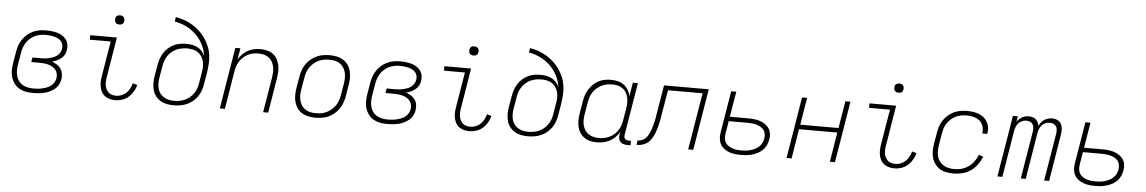

<svg xmlns="http://www.w3.org/2000/svg" viewBox="-36 -1174 9672 1620"><g transform="rotate(5 4800.0 -363.5)"><path d="M256 8Q225 8 195.5 2.5Q166 -3 141 -17.5Q116 -32 98.5 -55Q81 -78 72 -105.5Q63 -133 63 -164Q63 -195 68 -226L85 -326Q89 -353 98.5 -380Q108 -407 124 -431Q140 -455 162.5 -474.5Q185 -494 212 -506.5Q239 -519 266.5 -523.5Q294 -528 321 -528Q345 -528 369 -525.5Q393 -523 416 -516.5Q439 -510 458.5 -498Q478 -486 492 -468Q506 -450 510.5 -426.5Q515 -403 511 -379Q508 -359 498 -339.5Q488 -320 470.5 -306.5Q453 -293 433.5 -284Q414 -275 394 -270Q416 -262 436 -249.5Q456 -237 469 -218.5Q482 -200 486 -176Q490 -152 486 -128Q482 -104 470.5 -82Q459 -60 439 -44Q419 -28 396.5 -17.5Q374 -7 350.5 -1.5Q327 4 303 6Q279 8 256 8ZM257 -30Q276 -30 294.5 -31.5Q313 -33 332 -37.5Q351 -42 369.5 -49Q388 -56 404 -68Q420 -80 430.5 -97.5Q441 -115 444 -134Q447 -154 442.5 -173Q438 -192 426.5 -206Q415 -220 398 -229Q381 -238 363 -243Q345 -248 325 -249.5Q305 -251 285 -251H220L227 -290H292Q309 -290 326.5 -291Q344 -292 362 -296Q380 -300 397.5 -306Q415 -312 430.5 -323Q446 -334 456 -350Q466 -366 469 -384Q472 -402 468 -419.5Q464 -437 452.5 -449.5Q441 -462 425.5 -470Q410 -478 392.5 -482Q375 -486 357.5 -488Q340 -490 321 -490Q299 -490 275.5 -485.5Q252 -481 230.5 -471Q209 -461 190 -444Q171 -427 158.5 -407Q146 -387 138 -364.5Q130 -342 127 -319L110 -219Q106 -195 106 -170.5Q106 -146 112 -123.5Q118 -101 131.5 -82.5Q145 -64 164.5 -52Q184 -40 208 -35Q232 -30 257 -30Z M954 8Q931 8 908.5 2.5Q886 -3 868 -15.5Q850 -28 839 -47Q828 -66 823 -88Q818 -110 818.5 -133.5Q819 -157 823 -181L873 -482H696V-520H922L865 -174Q862 -157 861.5 -139.5Q861 -122 864 -105.5Q867 -89 875 -74.5Q883 -60 895 -49.5Q907 -39 924 -34.5Q941 -30 958 -30Q981 -30 1003.5 -39Q1026 -48 1043.5 -64.5Q1061 -81 1072 -102.5Q1083 -124 1090 -147L1128 -136Q1121 -108 1105 -80.5Q1089 -53 1066 -32.5Q1043 -12 1013 -2Q983 8 954 8ZM933 -631Q923 -631 914.5 -634Q906 -637 900.5 -644Q895 -651 894 -660.5Q893 -670 894 -680Q895 -686 898 -692Q901 -698 907 -702Q913 -706 919.5 -707.5Q926 -709 932 -709Q942 -709 950.5 -706Q959 -703 964.5 -696Q970 -689 971.5 -679.5Q973 -670 971 -660Q970 -654 967 -648Q964 -642 958.5 -638Q953 -634 946 -632.5Q939 -631 933 -631Z M1449 8Q1419 8 1390 2.5Q1361 -3 1337 -17.5Q1313 -32 1295.5 -54.5Q1278 -77 1270.5 -104.5Q1263 -132 1262.5 -162Q1262 -192 1267 -222L1284 -320Q1288 -346 1297 -372Q1306 -398 1321 -422Q1336 -446 1357.5 -465Q1379 -484 1404 -496.5Q1429 -509 1456 -513.5Q1483 -518 1509 -518Q1535 -518 1560 -513.5Q1585 -509 1606.5 -497.5Q1628 -486 1644 -468Q1660 -450 1669 -427Q1662 -480 1638.5 -525.5Q1615 -571 1578.5 -606.5Q1542 -642 1496 -665Q1450 -688 1397 -697L1402 -735Q1441 -729 1477 -716Q1513 -703 1545 -683.5Q1577 -664 1604 -639Q1631 -614 1652.5 -584Q1674 -554 1689 -519Q1704 -484 1710 -446.5Q1716 -409 1713.5 -369Q1711 -329 1705 -289L1688 -190Q1684 -163 1674.5 -136.5Q1665 -110 1648.5 -86Q1632 -62 1608.5 -43Q1585 -24 1558.5 -12.5Q1532 -1 1504 3.5Q1476 8 1449 8ZM1450 -30Q1472 -30 1495 -34Q1518 -38 1540 -48Q1562 -58 1581 -74Q1600 -90 1613.5 -110Q1627 -130 1635 -152Q1643 -174 1646 -197L1662 -291Q1666 -315 1666.5 -339Q1667 -363 1661 -385.5Q1655 -408 1642.5 -426.5Q1630 -445 1611.5 -457.5Q1593 -470 1569.5 -475Q1546 -480 1522 -480Q1500 -480 1477 -476Q1454 -472 1432 -462.5Q1410 -453 1391 -437Q1372 -421 1358.5 -401Q1345 -381 1337 -358.5Q1329 -336 1326 -314L1309 -215Q1305 -192 1305 -168Q1305 -144 1310.5 -122Q1316 -100 1329 -82Q1342 -64 1361 -52Q1380 -40 1403 -35Q1426 -30 1450 -30Z M1839 0 1925 -520H1968L1952 -424Q1966 -449 1986.5 -469.5Q2007 -490 2031.5 -503.5Q2056 -517 2083 -522.5Q2110 -528 2137 -528Q2166 -528 2193.5 -521.5Q2221 -515 2243 -499Q2265 -483 2278.5 -459.5Q2292 -436 2298 -408.5Q2304 -381 2303 -352Q2302 -323 2297 -294L2249 0H2206L2256 -301Q2259 -324 2260 -347.5Q2261 -371 2255.5 -393Q2250 -415 2239 -434Q2228 -453 2210 -466Q2192 -479 2170 -484.5Q2148 -490 2124 -490Q2102 -490 2080 -486Q2058 -482 2036.5 -471.5Q2015 -461 1997 -444.5Q1979 -428 1966 -408.5Q1953 -389 1946 -367Q1939 -345 1935 -323L1882 0Z M2649 8Q2618 8 2589 2Q2560 -4 2536 -18.5Q2512 -33 2495.5 -56Q2479 -79 2471 -107Q2463 -135 2463 -165Q2463 -195 2468 -226L2485 -326Q2489 -353 2498.5 -380Q2508 -407 2524.5 -431.5Q2541 -456 2564.5 -475.5Q2588 -495 2614.5 -507Q2641 -519 2669 -523.5Q2697 -528 2724 -528Q2755 -528 2784 -522Q2813 -516 2837 -501.5Q2861 -487 2878 -464Q2895 -441 2902.5 -413Q2910 -385 2910.5 -355Q2911 -325 2905 -294L2889 -194Q2884 -167 2874.5 -140Q2865 -113 2848.5 -88.5Q2832 -64 2809 -44.5Q2786 -25 2759.5 -13Q2733 -1 2704.5 3.5Q2676 8 2649 8ZM2650 -30Q2672 -30 2695.5 -34Q2719 -38 2740.5 -48.5Q2762 -59 2781.5 -75.5Q2801 -92 2814.5 -112.5Q2828 -133 2835.5 -155.5Q2843 -178 2847 -201L2864 -301Q2868 -325 2868 -349Q2868 -373 2862.5 -395Q2857 -417 2844.5 -436Q2832 -455 2813 -467.5Q2794 -480 2771.5 -485Q2749 -490 2724 -490Q2702 -490 2678.5 -486Q2655 -482 2633 -471.5Q2611 -461 2592 -444.5Q2573 -428 2559.5 -407.5Q2546 -387 2538 -364.5Q2530 -342 2527 -319L2510 -219Q2506 -195 2505.5 -171Q2505 -147 2511 -125Q2517 -103 2529 -84Q2541 -65 2560 -52.5Q2579 -40 2602 -35Q2625 -30 2650 -30Z M3256 8Q3225 8 3195.5 2.5Q3166 -3 3141 -17.5Q3116 -32 3098.5 -55Q3081 -78 3072 -105.5Q3063 -133 3063 -164Q3063 -195 3068 -226L3085 -326Q3089 -353 3098.5 -380Q3108 -407 3124 -431Q3140 -455 3162.5 -474.5Q3185 -494 3212 -506.5Q3239 -519 3266.5 -523.5Q3294 -528 3321 -528Q3345 -528 3369 -525.5Q3393 -523 3416 -516.5Q3439 -510 3458.5 -498Q3478 -486 3492 -468Q3506 -450 3510.5 -426.5Q3515 -403 3511 -379Q3508 -359 3498 -339.5Q3488 -320 3470.5 -306.5Q3453 -293 3433.5 -284Q3414 -275 3394 -270Q3416 -262 3436 -249.5Q3456 -237 3469 -218.5Q3482 -200 3486 -176Q3490 -152 3486 -128Q3482 -104 3470.5 -82Q3459 -60 3439 -44Q3419 -28 3396.5 -17.5Q3374 -7 3350.5 -1.5Q3327 4 3303 6Q3279 8 3256 8ZM3257 -30Q3276 -30 3294.5 -31.5Q3313 -33 3332 -37.5Q3351 -42 3369.5 -49Q3388 -56 3404 -68Q3420 -80 3430.5 -97.5Q3441 -115 3444 -134Q3447 -154 3442.5 -173Q3438 -192 3426.5 -206Q3415 -220 3398 -229Q3381 -238 3363 -243Q3345 -248 3325 -249.5Q3305 -251 3285 -251H3220L3227 -290H3292Q3309 -290 3326.5 -291Q3344 -292 3362 -296Q3380 -300 3397.5 -306Q3415 -312 3430.5 -323Q3446 -334 3456 -350Q3466 -366 3469 -384Q3472 -402 3468 -419.5Q3464 -437 3452.5 -449.5Q3441 -462 3425.5 -470Q3410 -478 3392.5 -482Q3375 -486 3357.5 -488Q3340 -490 3321 -490Q3299 -490 3275.5 -485.5Q3252 -481 3230.5 -471Q3209 -461 3190 -444Q3171 -427 3158.5 -407Q3146 -387 3138 -364.5Q3130 -342 3127 -319L3110 -219Q3106 -195 3106 -170.5Q3106 -146 3112 -123.5Q3118 -101 3131.5 -82.5Q3145 -64 3164.5 -52Q3184 -40 3208 -35Q3232 -30 3257 -30Z M3954 8Q3931 8 3908.5 2.5Q3886 -3 3868 -15.5Q3850 -28 3839 -47Q3828 -66 3823 -88Q3818 -110 3818.5 -133.5Q3819 -157 3823 -181L3873 -482H3696V-520H3922L3865 -174Q3862 -157 3861.5 -139.5Q3861 -122 3864 -105.5Q3867 -89 3875 -74.5Q3883 -60 3895 -49.5Q3907 -39 3924 -34.5Q3941 -30 3958 -30Q3981 -30 4003.5 -39Q4026 -48 4043.5 -64.5Q4061 -81 4072 -102.5Q4083 -124 4090 -147L4128 -136Q4121 -108 4105 -80.5Q4089 -53 4066 -32.5Q4043 -12 4013 -2Q3983 8 3954 8ZM3933 -631Q3923 -631 3914.5 -634Q3906 -637 3900.5 -644Q3895 -651 3894 -660.5Q3893 -670 3894 -680Q3895 -686 3898 -692Q3901 -698 3907 -702Q3913 -706 3919.5 -707.5Q3926 -709 3932 -709Q3942 -709 3950.5 -706Q3959 -703 3964.5 -696Q3970 -689 3971.5 -679.5Q3973 -670 3971 -660Q3970 -654 3967 -648Q3964 -642 3958.5 -638Q3953 -634 3946 -632.5Q3939 -631 3933 -631Z M4449 8Q4419 8 4390 2.5Q4361 -3 4337 -17.5Q4313 -32 4295.5 -54.5Q4278 -77 4270.5 -104.5Q4263 -132 4262.5 -162Q4262 -192 4267 -222L4284 -320Q4288 -346 4297 -372Q4306 -398 4321 -422Q4336 -446 4357.5 -465Q4379 -484 4404 -496.5Q4429 -509 4456 -513.5Q4483 -518 4509 -518Q4535 -518 4560 -513.5Q4585 -509 4606.5 -497.5Q4628 -486 4644 -468Q4660 -450 4669 -427Q4662 -480 4638.5 -525.5Q4615 -571 4578.5 -606.5Q4542 -642 4496 -665Q4450 -688 4397 -697L4402 -735Q4441 -729 4477 -716Q4513 -703 4545 -683.5Q4577 -664 4604 -639Q4631 -614 4652.5 -584Q4674 -554 4689 -519Q4704 -484 4710 -446.5Q4716 -409 4713.5 -369Q4711 -329 4705 -289L4688 -190Q4684 -163 4674.5 -136.5Q4665 -110 4648.5 -86Q4632 -62 4608.5 -43Q4585 -24 4558.5 -12.5Q4532 -1 4504 3.5Q4476 8 4449 8ZM4450 -30Q4472 -30 4495 -34Q4518 -38 4540 -48Q4562 -58 4581 -74Q4600 -90 4613.5 -110Q4627 -130 4635 -152Q4643 -174 4646 -197L4662 -291Q4666 -315 4666.5 -339Q4667 -363 4661 -385.5Q4655 -408 4642.5 -426.5Q4630 -445 4611.5 -457.5Q4593 -470 4569.5 -475Q4546 -480 4522 -480Q4500 -480 4477 -476Q4454 -472 4432 -462.5Q4410 -453 4391 -437Q4372 -421 4358.5 -401Q4345 -381 4337 -358.5Q4329 -336 4326 -314L4309 -215Q4305 -192 4305 -168Q4305 -144 4310.5 -122Q4316 -100 4329 -82Q4342 -64 4361 -52Q4380 -40 4403 -35Q4426 -30 4450 -30Z M5032 8Q5003 8 4975.5 1.5Q4948 -5 4925.5 -21Q4903 -37 4888.5 -60Q4874 -83 4868 -110.5Q4862 -138 4862.5 -167Q4863 -196 4868 -226L4885 -326Q4889 -352 4897.5 -378Q4906 -404 4921 -428Q4936 -452 4956.5 -472Q4977 -492 5001.5 -505Q5026 -518 5053.5 -523Q5081 -528 5107 -528Q5137 -528 5165.5 -521Q5194 -514 5216 -497.5Q5238 -481 5252.5 -456.5Q5267 -432 5273 -404L5292 -520H5335L5261 -74Q5259 -65 5260.5 -56.5Q5262 -48 5267.5 -42Q5273 -36 5281 -33Q5289 -30 5298 -30H5319V8H5291Q5274 8 5258 3.5Q5242 -1 5231.5 -12.5Q5221 -24 5218 -40.5Q5215 -57 5218 -74L5222 -97Q5208 -72 5187 -51Q5166 -30 5140 -16.5Q5114 -3 5086.5 2.5Q5059 8 5032 8ZM5046 -30Q5068 -30 5090.5 -34Q5113 -38 5134.5 -48Q5156 -58 5175 -74.5Q5194 -91 5206.5 -110.5Q5219 -130 5227 -152.5Q5235 -175 5238 -197L5255 -297Q5259 -321 5259.5 -345Q5260 -369 5255 -391.5Q5250 -414 5238.5 -433.5Q5227 -453 5208.5 -466Q5190 -479 5167 -484.5Q5144 -490 5120 -490Q5098 -490 5074.5 -485.5Q5051 -481 5029.5 -470.5Q5008 -460 4989.5 -443.5Q4971 -427 4958 -407Q4945 -387 4937.5 -364.5Q4930 -342 4927 -319L4910 -219Q4906 -195 4905.5 -171.5Q4905 -148 4910.5 -126Q4916 -104 4928 -85Q4940 -66 4958.5 -53.5Q4977 -41 4999.5 -35.5Q5022 -30 5046 -30Z M5806 0 5886 -482H5593L5557 -269Q5554 -247 5549.5 -225Q5545 -203 5540 -181.5Q5535 -160 5528 -138.5Q5521 -117 5511 -96Q5501 -75 5487.5 -55.5Q5474 -36 5454 -23Q5434 -10 5412 -5Q5390 0 5368 0L5374 -38Q5388 -38 5402.5 -42Q5417 -46 5430 -55Q5443 -64 5452 -76.5Q5461 -89 5468 -103Q5475 -117 5480.5 -131Q5486 -145 5490 -159Q5494 -173 5498 -187.5Q5502 -202 5505 -216.5Q5508 -231 5510.5 -245Q5513 -259 5515 -274L5556 -520H5935L5849 0Z M6253 8Q6227 8 6201.5 5Q6176 2 6152.5 -6.5Q6129 -15 6109.5 -30Q6090 -45 6078.5 -66Q6067 -87 6064.5 -112.5Q6062 -138 6066 -164L6125 -520H6168L6132 -305H6287Q6313 -305 6338 -302.5Q6363 -300 6387 -292Q6411 -284 6431 -270.5Q6451 -257 6464.5 -237.5Q6478 -218 6481.5 -193Q6485 -168 6480 -142Q6476 -118 6465.5 -95Q6455 -72 6437 -53.5Q6419 -35 6396 -23Q6373 -11 6349 -4Q6325 3 6301 5.5Q6277 8 6253 8ZM6254 -30Q6273 -30 6292 -32Q6311 -34 6330 -39.5Q6349 -45 6367.5 -54Q6386 -63 6401.5 -77.5Q6417 -92 6426 -110Q6435 -128 6438 -147Q6441 -167 6438 -186Q6435 -205 6424 -219.5Q6413 -234 6397 -243Q6381 -252 6363 -257.5Q6345 -263 6326 -265Q6307 -267 6287 -267H6126L6108 -158Q6105 -138 6107 -119Q6109 -100 6118.5 -84Q6128 -68 6143.5 -57.5Q6159 -47 6177 -41Q6195 -35 6214.5 -32.5Q6234 -30 6254 -30Z M6639 0 6725 -520H6768L6730 -290H7054L7092 -520H7135L7049 0H7006L7047 -251H6723L6682 0Z M7554 8Q7531 8 7508.5 2.5Q7486 -3 7468 -15.5Q7450 -28 7439 -47Q7428 -66 7423 -88Q7418 -110 7418.5 -133.5Q7419 -157 7423 -181L7473 -482H7296V-520H7522L7465 -174Q7462 -157 7461.5 -139.5Q7461 -122 7464 -105.5Q7467 -89 7475 -74.5Q7483 -60 7495 -49.5Q7507 -39 7524 -34.5Q7541 -30 7558 -30Q7581 -30 7603.5 -39Q7626 -48 7643.5 -64.5Q7661 -81 7672 -102.5Q7683 -124 7690 -147L7728 -136Q7721 -108 7705 -80.5Q7689 -53 7666 -32.5Q7643 -12 7613 -2Q7583 8 7554 8ZM7533 -631Q7523 -631 7514.5 -634Q7506 -637 7500.5 -644Q7495 -651 7494 -660.5Q7493 -670 7494 -680Q7495 -686 7498 -692Q7501 -698 7507 -702Q7513 -706 7519.5 -707.5Q7526 -709 7532 -709Q7542 -709 7550.5 -706Q7559 -703 7564.5 -696Q7570 -689 7571.5 -679.5Q7573 -670 7571 -660Q7570 -654 7567 -648Q7564 -642 7558.5 -638Q7553 -634 7546 -632.5Q7539 -631 7533 -631Z M8054 8Q8024 8 7994 2.5Q7964 -3 7939.5 -17.5Q7915 -32 7897.5 -55Q7880 -78 7871.5 -106Q7863 -134 7863 -164.5Q7863 -195 7868 -226L7885 -326Q7889 -353 7898.5 -380Q7908 -407 7924.5 -431.5Q7941 -456 7964 -475.5Q7987 -495 8013.5 -507Q8040 -519 8068 -523.5Q8096 -528 8123 -528Q8149 -528 8174.5 -524.5Q8200 -521 8223 -512Q8246 -503 8264.5 -487.5Q8283 -472 8295 -451Q8307 -430 8310.5 -405Q8314 -380 8309 -354V-350H8267V-353Q8270 -373 8267 -393Q8264 -413 8255 -429.5Q8246 -446 8231.5 -458Q8217 -470 8198.5 -477Q8180 -484 8160.5 -487Q8141 -490 8120 -490Q8098 -490 8074.5 -485.5Q8051 -481 8029.5 -470.5Q8008 -460 7989.5 -443.5Q7971 -427 7958 -407Q7945 -387 7937.5 -364.5Q7930 -342 7927 -319L7910 -219Q7906 -195 7906 -170.5Q7906 -146 7912 -123.5Q7918 -101 7932 -82.5Q7946 -64 7965.5 -52Q7985 -40 8009 -35Q8033 -30 8058 -30Q8088 -30 8118.5 -38Q8149 -46 8176 -65Q8203 -84 8222.5 -111Q8242 -138 8253 -168L8291 -156Q8278 -120 8254.5 -88Q8231 -56 8198.5 -33.5Q8166 -11 8128.5 -1.5Q8091 8 8054 8Z M8425 0 8511 -520H8553L8545 -473Q8553 -486 8564.5 -496.5Q8576 -507 8589 -514.5Q8602 -522 8616.5 -525Q8631 -528 8645 -528Q8662 -528 8678 -523.5Q8694 -519 8705 -509Q8716 -499 8723.5 -484.5Q8731 -470 8733 -454Q8740 -470 8751 -484.5Q8762 -499 8777.5 -509Q8793 -519 8809.5 -523.5Q8826 -528 8843 -528Q8867 -528 8888 -518Q8909 -508 8919.5 -488.5Q8930 -469 8931 -445Q8932 -421 8928 -397L8863 0H8821L8888 -404Q8890 -420 8889 -436.5Q8888 -453 8879.5 -465.5Q8871 -478 8856 -484Q8841 -490 8825 -490Q8807 -490 8788.5 -482Q8770 -474 8757.5 -459Q8745 -444 8738.5 -426Q8732 -408 8729 -390L8665 0H8623L8690 -404Q8692 -420 8691 -436.5Q8690 -453 8681.5 -465.5Q8673 -478 8658 -484Q8643 -490 8627 -490Q8609 -490 8590.5 -482Q8572 -474 8559.5 -459Q8547 -444 8540.5 -426Q8534 -408 8531 -390L8467 0Z M9253 8Q9227 8 9201.5 5Q9176 2 9152.5 -6.5Q9129 -15 9109.5 -30Q9090 -45 9078.5 -66Q9067 -87 9064.5 -112.5Q9062 -138 9066 -164L9125 -520H9168L9132 -305H9287Q9313 -305 9338 -302.5Q9363 -300 9387 -292Q9411 -284 9431 -270.5Q9451 -257 9464.5 -237.5Q9478 -218 9481.5 -193Q9485 -168 9480 -142Q9476 -118 9465.5 -95Q9455 -72 9437 -53.5Q9419 -35 9396 -23Q9373 -11 9349 -4Q9325 3 9301 5.5Q9277 8 9253 8ZM9254 -30Q9273 -30 9292 -32Q9311 -34 9330 -39.5Q9349 -45 9367.5 -54Q9386 -63 9401.5 -77.5Q9417 -92 9426 -110Q9435 -128 9438 -147Q9441 -167 9438 -186Q9435 -205 9424 -219.5Q9413 -234 9397 -243Q9381 -252 9363 -257.5Q9345 -263 9326 -265Q9307 -267 9287 -267H9126L9108 -158Q9105 -138 9107 -119Q9109 -100 9118.5 -84Q9128 -68 9143.5 -57.5Q9159 -47 9177 -41Q9195 -35 9214.5 -32.5Q9234 -30 9254 -30Z"/></g></svg>

Font: Iosevka Extralight Extended
Style: Italic
Weight: 200
Width: 7
Italic angle: -9°
Monospace: yes
Designer: Belleve Invis
Foundry: Belleve Invis
Version: Version 32.5.0; ttfautohint (v1.8.4)